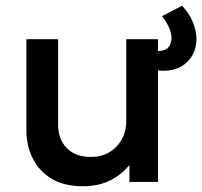

<svg xmlns="http://www.w3.org/2000/svg" viewBox="-20 -631 702 666"><path d="M267.5 15Q201 15 157.8 -11.8Q114.5 -38.5 93 -82.5Q71.5 -126.5 71.5 -178.5V-495H181.5V-199Q181.5 -148 211.8 -117.2Q242 -86.5 295.5 -86.5Q330.5 -86.5 358 -102.2Q385.5 -118 401.8 -146.5Q418 -175 418 -212.5V-495H528V0H429V-58.5Q400 -23.5 360.2 -4.2Q320.5 15 267.5 15ZM547 -385.5Q535.5 -385.5 523.5 -387.8Q511.5 -390 498.5 -393.5V-459Q516.5 -454 528 -454Q552.5 -454 563.8 -466.8Q575 -479.5 575 -499.5Q575 -514.5 567 -534Q559 -553.5 542 -575L611.5 -611Q637 -584 649.2 -553.5Q661.5 -523 661.5 -495.5Q661.5 -465.5 648 -440.5Q634.5 -415.5 609 -400.5Q583.5 -385.5 547 -385.5Z"/></svg>

Font: Geologica Roman
Style: Regular
Weight: 400
Designer: Sindre Bremnes, Frode Helland
Foundry: Monokrom Skriftforlag AS
Version: Version 1.010;gftools[0.9.28]